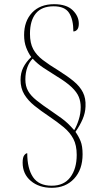

<svg xmlns="http://www.w3.org/2000/svg" viewBox="-20 -780 497 916"><path d="M227 116Q166 116 127 83Q88 50 88 -4Q88 -29 95.5 -39Q103 -49 110 -49Q110 24 137.5 65Q165 106 227 106Q285 106 315.5 65.5Q346 25 346 -41Q346 -87 330 -117.5Q314 -148 284 -173Q254 -198 211 -227Q175 -251 144.5 -275.5Q114 -300 96 -329.5Q78 -359 78 -399Q78 -432 91 -458Q104 -484 129 -508Q115 -527 105 -553Q95 -579 95 -613Q95 -679 133 -719.5Q171 -760 238 -760Q297 -760 326.5 -731.5Q356 -703 356 -667Q356 -648 348.5 -639Q341 -630 330 -630Q330 -687 309.5 -718.5Q289 -750 236 -750Q179 -750 151 -716Q123 -682 123 -619Q123 -574 138.5 -545.5Q154 -517 184 -494Q214 -471 260 -443Q303 -416 332 -392Q361 -368 375.5 -339.5Q390 -311 388 -272Q387 -241 374 -211Q361 -181 340 -151Q355 -130 364.5 -106.5Q374 -83 374 -44Q374 29 333.5 72.5Q293 116 227 116ZM334 -159Q346 -179 355.5 -208.5Q365 -238 365 -269Q365 -295 356 -317.5Q347 -340 322 -364Q297 -388 249 -417Q217 -437 188 -456Q159 -475 136 -500Q120 -485 110.5 -459Q101 -433 101 -401Q101 -369 114 -346Q127 -323 154.5 -301Q182 -279 225 -250Q254 -230 272 -217Q290 -204 303.5 -191Q317 -178 334 -159Z"/></svg>

Font: Noto Serif Display Condensed Thin
Style: Regular
Weight: 100
Width: 3
Designer: Monotype Design Team
Foundry: Monotype Imaging Inc.
Version: Version 2.009